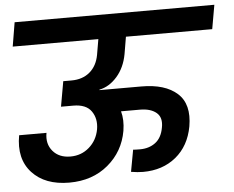

<svg xmlns="http://www.w3.org/2000/svg" viewBox="-52 -801 1046 860"><g transform="rotate(-5 471.0 -371.5)"><path d="M26 -632 44 -740H942L923 -632H535L522 -555Q511 -495 476 -455Q441 -415 396 -406V-404H585Q691 -404 745.5 -355Q800 -306 783 -207Q767 -120 707 -71Q647 -22 559 -22Q535 -22 505 -27L523 -125Q533 -124 554 -124Q595 -124 623.5 -145.5Q652 -167 660 -212Q669 -257 643 -279Q617 -301 569 -301H484Q495 -262 487 -213Q471 -121 400.5 -62Q330 -3 226 -3Q117 -3 59 -66Q1 -129 20 -234H143Q134 -185 162 -152Q190 -119 241 -119Q290 -119 325.5 -150Q361 -181 370 -230Q378 -277 354.5 -311Q331 -345 273 -345H218L238 -458H275Q325 -458 357.5 -485.5Q390 -513 399 -562L411 -632Z"/></g></svg>

Font: Poppins SemiBold
Style: Italic
Weight: 600
Italic angle: -10°
Designer: Ninad Kale (Devanagari), Jonny Pinhorn (Latin)
Foundry: Indian Type Foundry
Version: Version 3.200;PS 1.000;hotconv 16.6.54;makeotf.lib2.5.65590